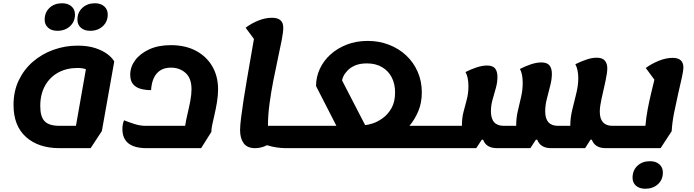

<svg xmlns="http://www.w3.org/2000/svg" viewBox="-20 -884 4256 1178"><path d="M345 25Q216 25 139.5 -43.5Q63 -112 63 -240Q63 -324 95 -391Q127 -458 182 -505.5Q237 -553 308 -578.5Q379 -604 456 -604Q519 -604 564.5 -589Q610 -574 639 -552Q668 -530 681 -507L605 -80L536 25ZM345 -112H446L507 -459Q498 -463 484.5 -465Q471 -467 456 -467Q388 -467 336.5 -438.5Q285 -410 256 -357.5Q227 -305 227 -233Q227 -168 254 -140Q281 -112 345 -112ZM534 -695Q497 -695 476 -714Q455 -733 455 -763Q455 -808 485.5 -836Q516 -864 562 -864Q598 -864 619.5 -845Q641 -826 641 -795Q641 -751 610.5 -723Q580 -695 534 -695ZM332 -695Q296 -695 275 -714Q254 -733 254 -763Q254 -808 284 -836Q314 -864 361 -864Q397 -864 418.5 -845Q440 -826 440 -795Q440 -751 409.5 -723Q379 -695 332 -695Z M880 25Q731 25 731 -92Q731 -122 741 -146Q771 -134 805.5 -123Q840 -112 874 -112H1116Q1121 -146 1130.5 -185.5Q1140 -225 1147.5 -264.5Q1155 -304 1155 -336Q1155 -404 1118.5 -436.5Q1082 -469 1029 -469Q973 -469 942 -433.5Q911 -398 907 -331Q872 -331 843 -339Q814 -347 796.5 -367.5Q779 -388 779 -426Q779 -473 809 -514Q839 -555 895 -581Q951 -607 1028 -607Q1117 -607 1182 -572.5Q1247 -538 1282.5 -477Q1318 -416 1318 -336Q1318 -299 1311.5 -259Q1305 -219 1296.5 -182.5Q1288 -146 1282 -117.5Q1276 -89 1277 -75L1214 25Z M1545 25Q1497 25 1475 -5Q1453 -35 1453 -85Q1453 -112 1459 -161Q1465 -210 1474.5 -271.5Q1484 -333 1495.5 -399.5Q1507 -466 1518 -529.5Q1529 -593 1538 -645L1487 -714Q1523 -741 1565.5 -758Q1608 -775 1649 -775Q1718 -775 1718 -714Q1718 -688 1708.5 -638.5Q1699 -589 1685 -525Q1671 -461 1657 -389.5Q1643 -318 1633.5 -247Q1624 -176 1624 -114V-112H1794Q1809 -112 1812 -94Q1815 -76 1809 -43Q1804 -12 1795.5 6.5Q1787 25 1771 25H1735Q1677 25 1618 7Q1583 25 1545 25Z M1772 25Q1757 25 1754 6.5Q1751 -12 1756 -44Q1761 -75 1770 -93.5Q1779 -112 1794 -112H2044L1919 -356Q1919 -411 1942 -461Q1965 -511 2007.5 -549.5Q2050 -588 2108 -610.5Q2166 -633 2236 -633Q2306 -633 2366.5 -609.5Q2427 -586 2472 -544Q2517 -502 2542.5 -444Q2568 -386 2568 -317Q2568 -253 2546.5 -202Q2525 -151 2492 -112H2693Q2709 -112 2711.5 -94Q2714 -76 2709 -43Q2704 -12 2695 6.5Q2686 25 2671 25ZM2220 -117Q2236 -117 2266 -126.5Q2296 -136 2328 -159Q2360 -182 2382 -220.5Q2404 -259 2404 -317Q2404 -368 2384 -408Q2364 -448 2325 -471.5Q2286 -495 2231 -495Q2188 -495 2159 -482.5Q2130 -470 2112.5 -451.5Q2095 -433 2087 -416Q2079 -399 2079 -390Z M2672 25Q2657 25 2654 6.5Q2651 -12 2656 -44Q2661 -75 2670 -93.5Q2679 -112 2694 -112H2814V-114Q2814 -160 2824 -198Q2834 -236 2844 -274Q2854 -312 2854 -355Q2854 -410 2836 -442Q2871 -460 2905.5 -471Q2940 -482 2968 -482Q3003 -482 3017.5 -464Q3032 -446 3032 -412Q3032 -378 3022 -343Q3012 -308 3002 -272.5Q2992 -237 2992 -201Q2992 -112 3071 -112H3147V-114Q3147 -160 3157 -203Q3167 -246 3177 -288.5Q3187 -331 3187 -375Q3187 -430 3170 -461Q3205 -479 3239 -490Q3273 -501 3301 -501Q3336 -501 3351 -483Q3366 -465 3366 -431Q3366 -397 3355.5 -357Q3345 -317 3335 -277Q3325 -237 3325 -201Q3325 -112 3403 -112H3479V-114Q3479 -160 3491 -210Q3503 -260 3515.5 -310Q3528 -360 3528 -405Q3528 -432 3523 -454Q3518 -476 3510 -490Q3546 -508 3579.5 -519Q3613 -530 3640 -530Q3676 -530 3691 -512Q3706 -494 3706 -466Q3706 -437 3694.5 -384.5Q3683 -332 3669 -270Q3665 -251 3662.5 -233Q3660 -215 3660 -199Q3660 -112 3738 -112H3808Q3824 -112 3826.5 -94Q3829 -76 3824 -43Q3819 -12 3810 6.5Q3801 25 3786 25H3696Q3630 25 3611 -27H3603L3570 25H3361Q3296 25 3276 -27H3268L3234 25H3029Q2963 25 2944 -27H2936L2902 25Z M3787 25Q3772 25 3769 6.5Q3766 -12 3771 -44Q3776 -75 3785 -93.5Q3794 -112 3809 -112H3940Q3944 -162 3954 -214.5Q3964 -267 3975.5 -314.5Q3987 -362 3995 -395L3942 -467Q3979 -494 4023 -511.5Q4067 -529 4107 -529Q4173 -529 4173 -469Q4173 -451 4163.5 -408.5Q4154 -366 4141 -309.5Q4128 -253 4116 -192.5Q4104 -132 4101 -79L4033 25ZM3939 274Q3903 274 3882 255.5Q3861 237 3861 207Q3861 161 3891 133Q3921 105 3968 105Q4004 105 4025.5 124Q4047 143 4047 174Q4047 219 4016.5 246.5Q3986 274 3939 274Z"/></svg>

Font: Lemonada SemiBold
Style: Regular
Weight: 600
Designer: Mohamed Gaber (Arabic), Eduardo Tunni (Latin)
Foundry: Kief Type Foundry
Version: Version 4.005; ttfautohint (v1.8.3)